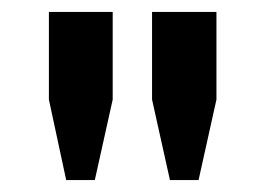

<svg xmlns="http://www.w3.org/2000/svg" viewBox="-20 -706 445 322"><path d="M265 -404 235 -539V-686H343V-539L313 -404ZM91 -404 62 -539V-686H169V-539L139 -404Z"/></svg>

Font: Chivo Medium SemiBold
Style: Regular
Weight: 600
Version: Version 2.002